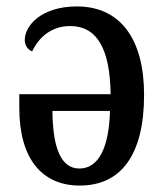

<svg xmlns="http://www.w3.org/2000/svg" viewBox="-20 -567 513 597"><path d="M228 10C356 10 428 -85 428 -272C428 -446 354 -547 219 -547C107 -547 57 -486 57 -443C57 -424 68 -412 80 -407C100 -450 139 -486 198 -486C279 -486 322 -420 324 -274H40V-231C40 -73 111 10 228 10ZM227 -43C166 -43 144 -115 143 -222H322C319 -107 286 -43 227 -43Z"/></svg>

Font: Noto Serif Condensed Medium
Style: Regular
Weight: 500
Width: 3
Designer: Monotype Design Team
Foundry: Monotype Imaging Inc.
Version: Version 2.015